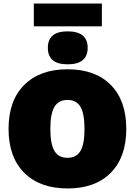

<svg xmlns="http://www.w3.org/2000/svg" viewBox="-20 -1065 769 1095"><path d="M561 -1044.9V-915H172.9V-1044.9ZM365.2 -886.2Q480 -886.2 480 -792Q480 -698.2 365.2 -698.2Q252.9 -698.2 252.9 -792Q252.9 -886.2 365.2 -886.2ZM365.2 -669.9Q523.4 -669.9 611.8 -580.6Q700.2 -491.2 700.2 -330.1Q700.2 -168.9 611.8 -79.6Q523.4 9.8 365.2 9.8Q207.5 9.8 118.2 -79.6Q28.8 -168.9 28.8 -330.1Q28.8 -491.2 118.2 -580.6Q207.5 -669.9 365.2 -669.9ZM365.2 -495.1Q314 -495.1 290.5 -455.8Q267.1 -416.5 267.1 -330.1Q267.1 -243.7 290.5 -204.3Q314 -165 365.2 -165Q416 -165 439 -204.3Q461.9 -243.7 461.9 -330.1Q461.9 -416.5 439 -455.8Q416 -495.1 365.2 -495.1Z"/></svg>

Font: Work Sans Black
Style: Regular
Weight: 900
Designer: Wei Huang
Foundry: Wei Huang
Version: Version 2.012